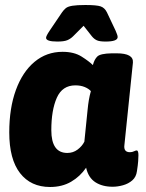

<svg xmlns="http://www.w3.org/2000/svg" viewBox="-20 -738 585 767"><path d="M180 9Q103 9 60 -46.5Q17 -102 17 -209Q17 -306 43.5 -378.5Q70 -451 118 -491Q166 -531 230 -531Q276 -531 306 -512Q336 -493 351 -478Q357 -501 369 -512.5Q381 -524 426 -525H446Q514 -525 511 -488L477 -159Q473 -130 499 -130Q508 -130 515 -133.5Q522 -137 526 -137Q533 -137 533 -118Q533 -110 532 -94.5Q531 -79 527 -54Q524 -31 508.5 -17.5Q493 -4 471.5 2Q450 8 430 8Q389 8 361 -10Q333 -28 324 -68Q300 -33 264 -12Q228 9 180 9ZM249 -127Q272 -127 290 -140.5Q308 -154 317 -172L330 -300Q332 -321 335 -338.5Q338 -356 343 -374Q334 -384 318 -390.5Q302 -397 281 -397Q229 -397 207 -347.5Q185 -298 185 -218Q185 -127 249 -127ZM209 -572Q164 -572 164 -587Q164 -594 178 -615L228 -689Q235 -699 243 -705.5Q251 -712 269 -715Q287 -718 321 -718Q366 -718 382 -712.5Q398 -707 407 -689L442 -615Q445 -607 447.5 -601Q450 -595 450 -590Q450 -572 402 -572Q378 -572 367 -577Q356 -582 347 -593L314 -635L272 -593Q262 -583 249 -577.5Q236 -572 209 -572Z"/></svg>

Font: Asap ExtraBold
Style: Italic
Weight: 800
Italic angle: -6°
Designer: Pablo Cosgaya
Foundry: Omnibus-Type
Version: Version 3.001; ttfautohint (v1.8.4.7-5d5b)